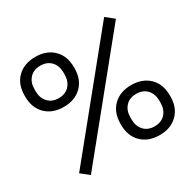

<svg xmlns="http://www.w3.org/2000/svg" viewBox="-158 -886 1088 1072"><g transform="rotate(-30 386.5 -350.0)"><path d="M691.2 -672.2 133.8 13.8 81.8 -27.8 639.2 -713.8ZM579 13Q506.8 13 463.4 -29.8Q420 -72.5 420 -144.8V-151Q420 -224.2 463.4 -266.6Q506.8 -309 579 -309Q650.8 -309 694.4 -266.6Q738 -224.2 738 -151V-144.8Q738 -72.5 694.6 -29.8Q651.2 13 579 13ZM579 -43.5Q622.2 -43.5 647.4 -70.9Q672.5 -98.2 672.5 -142.2V-153.8Q672.5 -198.5 647.4 -225.5Q622.2 -252.5 579 -252.5Q535.8 -252.5 510.6 -225.5Q485.5 -198.5 485.5 -153.8V-142.2Q485.5 -98.2 510.6 -70.9Q535.8 -43.5 579 -43.5ZM194 -391Q121.8 -391 78.4 -433.8Q35 -476.5 35 -548.8V-555Q35 -628.2 78.4 -670.6Q121.8 -713 194 -713Q265.8 -713 309.4 -670.6Q353 -628.2 353 -555V-548.8Q353 -476.5 309.6 -433.8Q266.2 -391 194 -391ZM194 -447.5Q237.2 -447.5 262.4 -474.9Q287.5 -502.2 287.5 -546.2V-557.8Q287.5 -602.5 262.4 -629.5Q237.2 -656.5 194 -656.5Q150.8 -656.5 125.6 -629.5Q100.5 -602.5 100.5 -557.8V-546.2Q100.5 -502.2 125.6 -474.9Q150.8 -447.5 194 -447.5Z"/></g></svg>

Font: Space Grotesk Variable Light
Style: Regular
Weight: 300
Designer: Florian Karsten
Foundry: Florian Karsten
Version: Version 2.000